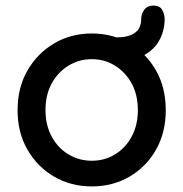

<svg xmlns="http://www.w3.org/2000/svg" viewBox="-20 -658 657 688"><path d="M574 -263Q574 -183 539 -121.5Q504 -60 444 -25Q384 10 309 10Q234 10 174 -25Q114 -60 78.5 -121.5Q43 -183 43 -263Q43 -344 78.5 -405.5Q114 -467 174 -502.5Q234 -538 309 -538Q384 -538 444 -502.5Q504 -467 539 -405.5Q574 -344 574 -263ZM474 -263Q474 -318 452 -358.5Q430 -399 392.5 -422.5Q355 -446 309 -446Q263 -446 225 -422.5Q187 -399 165 -358.5Q143 -318 143 -263Q143 -210 165 -169Q187 -128 225 -105Q263 -82 309 -82Q355 -82 392.5 -105Q430 -128 452 -169Q474 -210 474 -263ZM398 -440V-524Q440 -524 463 -540Q486 -556 486 -591Q486 -608 497 -623Q508 -638 529 -638Q553 -638 561.5 -622Q570 -606 570 -591Q570 -549 551.5 -514.5Q533 -480 495.5 -460Q458 -440 398 -440Z"/></svg>

Font: Quicksand Light SemiBold
Style: Regular
Weight: 600
Version: Version 3.006